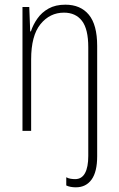

<svg xmlns="http://www.w3.org/2000/svg" viewBox="-20 -559 507 820"><path d="M304 241Q292 241 281.5 239Q271 237 263 233V198Q272 203 282 204.5Q292 206 301 206Q329 206 343 180.5Q357 155 357 107V-357Q357 -435 330 -470Q303 -505 253 -505Q193 -505 153 -456Q113 -407 113 -305V0H76V-529H105L109 -425H112Q121 -453 139.5 -479.5Q158 -506 187.5 -522.5Q217 -539 259 -539Q324 -539 359.5 -496Q395 -453 395 -363V108Q395 175 371 208Q347 241 304 241Z"/></svg>

Font: Noto Sans Khmer Condensed ExtraLight
Style: Regular
Weight: 200
Width: 3
Designer: Danh Hong and the Monotype Design Team
Foundry: Monotype Imaging Inc.
Version: Version 2.004; ttfautohint (v1.8.4.7-5d5b)